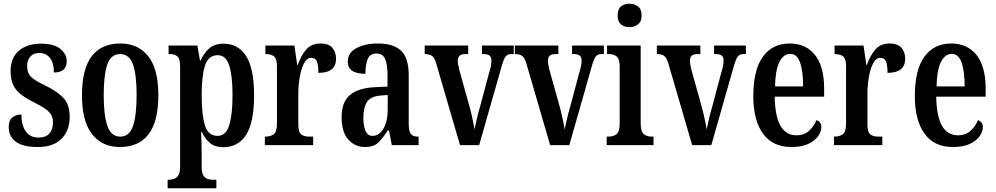

<svg xmlns="http://www.w3.org/2000/svg" viewBox="-20 -781 5358 1033"><path d="M184 10Q103 10 65 -18.5Q27 -47 27 -98Q27 -135 47.5 -150Q68 -165 95 -165Q95 -108 118.5 -74.5Q142 -41 186 -41Q227 -41 246 -63Q265 -85 265 -123Q265 -157 244 -178.5Q223 -200 173 -225Q126 -248 96 -270.5Q66 -293 51.5 -323Q37 -353 37 -398Q37 -471 82 -508.5Q127 -546 201 -546Q272 -546 305.5 -517.5Q339 -489 339 -452Q339 -391 270 -391Q270 -443 248.5 -469.5Q227 -496 191 -496Q161 -496 143.5 -477Q126 -458 126 -426Q126 -388 147 -367.5Q168 -347 223 -321Q286 -291 320.5 -255Q355 -219 355 -151Q355 -78 310.5 -34Q266 10 184 10Z M625 10Q530 10 475.5 -59Q421 -128 421 -269Q421 -547 628 -547Q723 -547 777.5 -478.5Q832 -410 832 -269Q832 -128 779.5 -59Q727 10 625 10ZM627 -46Q676 -46 695.5 -103Q715 -160 715 -269Q715 -379 695.5 -434.5Q676 -490 626 -490Q577 -490 557.5 -434.5Q538 -379 538 -269Q538 -160 558 -103Q578 -46 627 -46Z M882 232V186H891Q904 186 917.5 181Q931 176 940 161.5Q949 147 949 117V-421Q949 -466 934 -478Q919 -490 895 -490H887V-536H1042L1056 -455H1059Q1076 -495 1105.5 -520.5Q1135 -546 1182 -546Q1262 -546 1304.5 -479Q1347 -412 1347 -268Q1347 -123 1304.5 -56Q1262 11 1180 11Q1138 11 1110.5 -11Q1083 -33 1066 -71H1062Q1063 -48 1064 -19.5Q1065 9 1065 42V119Q1065 148 1074 162.5Q1083 177 1096.5 181.5Q1110 186 1122 186H1144V232ZM1151 -50Q1195 -50 1213 -106.5Q1231 -163 1231 -270Q1231 -374 1213 -429Q1195 -484 1152 -484Q1100 -484 1082.5 -427Q1065 -370 1065 -270Q1065 -163 1082.5 -106.5Q1100 -50 1151 -50Z M1405 0V-46H1408Q1435 -46 1452.5 -58.5Q1470 -71 1470 -118V-422Q1470 -466 1454 -478Q1438 -490 1411 -490H1408V-536H1564L1579 -432H1582Q1600 -483 1628 -515Q1656 -547 1705 -547Q1748 -547 1768 -524Q1788 -501 1788 -465Q1788 -389 1693 -389Q1693 -430 1685 -450Q1677 -470 1654 -470Q1631 -470 1615.5 -440Q1600 -410 1592.5 -365.5Q1585 -321 1585 -276V-113Q1585 -69 1601 -57.5Q1617 -46 1642 -46H1665V0Z M1943 10Q1891 10 1854.5 -29.5Q1818 -69 1818 -151Q1818 -232 1863 -270Q1908 -308 1999 -312L2065 -315V-373Q2065 -430 2053 -461.5Q2041 -493 2005 -493Q1971 -493 1958.5 -464Q1946 -435 1946 -384Q1851 -384 1851 -449Q1851 -497 1897.5 -522Q1944 -547 2014 -547Q2096 -547 2137.5 -508.5Q2179 -470 2179 -375V-118Q2179 -76 2190 -61Q2201 -46 2229 -46H2232V0H2088L2073 -79H2066Q2040 -38 2015.5 -14Q1991 10 1943 10ZM1984 -50Q2021 -50 2043.5 -90Q2066 -130 2066 -191V-270L2028 -267Q1975 -263 1955 -233Q1935 -203 1935 -146Q1935 -102 1947 -76Q1959 -50 1984 -50Z M2327 -439Q2318 -470 2304.5 -480Q2291 -490 2265 -490V-536H2499V-490H2482Q2461 -490 2452 -480.5Q2443 -471 2443 -456Q2443 -443 2445.5 -430.5Q2448 -418 2451 -405L2503 -219Q2513 -184 2521 -147Q2529 -110 2533 -85Q2538 -105 2544.5 -136.5Q2551 -168 2562 -204L2611 -388Q2618 -410 2621 -425.5Q2624 -441 2624 -457Q2624 -490 2584 -490H2573V-536H2744V-490H2729Q2709 -490 2698.5 -474.5Q2688 -459 2676 -414L2558 0H2455Z M2812 -439Q2803 -470 2789.5 -480Q2776 -490 2750 -490V-536H2984V-490H2967Q2946 -490 2937 -480.5Q2928 -471 2928 -456Q2928 -443 2930.5 -430.5Q2933 -418 2936 -405L2988 -219Q2998 -184 3006 -147Q3014 -110 3018 -85Q3023 -105 3029.5 -136.5Q3036 -168 3047 -204L3096 -388Q3103 -410 3106 -425.5Q3109 -441 3109 -457Q3109 -490 3069 -490H3058V-536H3229V-490H3214Q3194 -490 3183.5 -474.5Q3173 -459 3161 -414L3043 0H2940Z M3366 -635Q3339 -635 3321 -650Q3303 -665 3303 -698Q3303 -732 3321 -746.5Q3339 -761 3366 -761Q3393 -761 3412.5 -746.5Q3432 -732 3432 -698Q3432 -665 3412.5 -650Q3393 -635 3366 -635ZM3244 0V-46H3254Q3281 -46 3297.5 -59.5Q3314 -73 3314 -117V-421Q3314 -463 3298.5 -476.5Q3283 -490 3257 -490H3246V-536H3427V-119Q3427 -74 3443 -60Q3459 -46 3486 -46H3496V0Z M3576 -439Q3567 -470 3553.5 -480Q3540 -490 3514 -490V-536H3748V-490H3731Q3710 -490 3701 -480.5Q3692 -471 3692 -456Q3692 -443 3694.5 -430.5Q3697 -418 3700 -405L3752 -219Q3762 -184 3770 -147Q3778 -110 3782 -85Q3787 -105 3793.5 -136.5Q3800 -168 3811 -204L3860 -388Q3867 -410 3870 -425.5Q3873 -441 3873 -457Q3873 -490 3833 -490H3822V-536H3993V-490H3978Q3958 -490 3947.5 -474.5Q3937 -459 3925 -414L3807 0H3704Z M4238 10Q4137 10 4085 -62Q4033 -134 4033 -264Q4033 -405 4084.5 -476Q4136 -547 4229 -547Q4315 -547 4364.5 -485.5Q4414 -424 4414 -305V-261H4148Q4150 -154 4179.5 -103.5Q4209 -53 4265 -53Q4306 -53 4332.5 -77Q4359 -101 4373 -135Q4384 -131 4391.5 -122Q4399 -113 4399 -97Q4399 -74 4382.5 -49.5Q4366 -25 4330.5 -7.5Q4295 10 4238 10ZM4301 -316Q4301 -396 4285 -443.5Q4269 -491 4232 -491Q4194 -491 4172.5 -445.5Q4151 -400 4150 -316Z M4467 0V-46H4470Q4497 -46 4514.5 -58.5Q4532 -71 4532 -118V-422Q4532 -466 4516 -478Q4500 -490 4473 -490H4470V-536H4626L4641 -432H4644Q4662 -483 4690 -515Q4718 -547 4767 -547Q4810 -547 4830 -524Q4850 -501 4850 -465Q4850 -389 4755 -389Q4755 -430 4747 -450Q4739 -470 4716 -470Q4693 -470 4677.5 -440Q4662 -410 4654.5 -365.5Q4647 -321 4647 -276V-113Q4647 -69 4663 -57.5Q4679 -46 4704 -46H4727V0Z M5107 10Q5006 10 4954 -62Q4902 -134 4902 -264Q4902 -405 4953.5 -476Q5005 -547 5098 -547Q5184 -547 5233.5 -485.5Q5283 -424 5283 -305V-261H5017Q5019 -154 5048.5 -103.5Q5078 -53 5134 -53Q5175 -53 5201.5 -77Q5228 -101 5242 -135Q5253 -131 5260.5 -122Q5268 -113 5268 -97Q5268 -74 5251.5 -49.5Q5235 -25 5199.5 -7.5Q5164 10 5107 10ZM5170 -316Q5170 -396 5154 -443.5Q5138 -491 5101 -491Q5063 -491 5041.5 -445.5Q5020 -400 5019 -316Z"/></svg>

Font: Noto Serif Myanmar ExtraCondensed SemiBold
Style: Regular
Weight: 600
Width: 2
Designer: Ben Mitchell and the Monotype Design Team
Foundry: Monotype Imaging Inc.
Version: Version 2.106; ttfautohint (v1.8.4.7-5d5b)